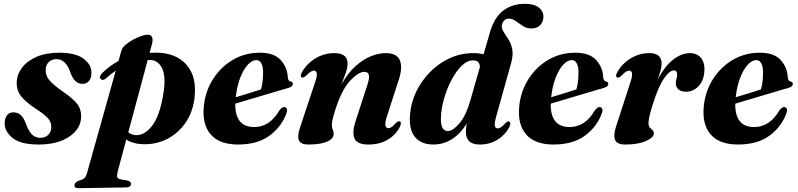

<svg xmlns="http://www.w3.org/2000/svg" viewBox="-20 -745 4178 1005"><path d="M192 -23.5Q217 -23.5 232.8 -39.5Q248.5 -55.5 248.5 -80Q249 -104 232.8 -123.8Q216.5 -143.5 170 -174Q114.5 -210.5 90.2 -241.5Q66 -272.5 67.5 -315Q69 -356 95.5 -391Q122 -426 171.2 -447.5Q220.5 -469 290.5 -469Q374.5 -469 416.2 -438.5Q458 -408 458.5 -366Q459 -337.5 446.2 -321.8Q433.5 -306 412.5 -306Q390 -306 374 -321.2Q358 -336.5 344.5 -376Q321 -435.5 275.5 -435.5Q250.5 -435.5 234.8 -419.8Q219 -404 219 -377Q218.5 -351.5 236 -328.2Q253.5 -305 308.5 -266Q365.5 -227.5 386.2 -198Q407 -168.5 404.5 -128.5Q400.5 -67.5 340 -28Q279.5 11.5 182 11.5Q89 11.5 46.5 -22.2Q4 -56 4.5 -100Q4.5 -125.5 16.5 -141.2Q28.5 -157 50 -157Q75.5 -157 91.5 -140Q107.5 -123 120.5 -85.5Q134.5 -51 151.5 -37.2Q168.5 -23.5 192 -23.5Z M534.5 -334.5Q517.5 -320 506.5 -332Q501.5 -337.5 504.2 -346.5Q507 -355.5 516.5 -364Q534.5 -382 555.5 -397.5Q576.5 -413 600 -425.5L615.5 -480Q619.5 -495.5 636.8 -510.2Q654 -525 676.5 -537.2Q699 -549.5 719.8 -556.5Q740.5 -563.5 752 -563.5Q788.5 -563.5 775 -512.5L763 -468.5Q780.5 -469.5 798 -469.5Q903 -468 957.2 -405Q1011.5 -342 998 -231.5Q989 -158 951.8 -103.5Q914.5 -49 858.2 -19.2Q802 10.5 735 10Q678 9.5 641 -14.5L597.5 147Q591.5 169.5 593.2 180.2Q595 191 612.5 194L645.5 199.5Q665.5 203.5 665.5 217.5Q665.5 235.5 640 236L389.5 240Q369.5 240.5 369.5 224.5Q369.5 211.5 389.5 202Q414.5 194.5 422.5 186.5Q430.5 178.5 436 159L586 -375.5Q559.5 -357.5 534.5 -334.5ZM692.5 -37.5Q737.5 -36.5 776.5 -87Q815.5 -137.5 834 -247.5Q850 -339.5 830.2 -383.8Q810.5 -428 770.5 -430.5Q761.5 -431 753 -430.5L651.5 -52.5Q669 -38 692.5 -37.5Z M1480.5 -155.5Q1455.5 -83 1392 -35.8Q1328.5 11.5 1226 11.5Q1128 11.5 1082.5 -41.8Q1037 -95 1047 -190.5Q1055 -268 1095.2 -331.2Q1135.5 -394.5 1199 -431.8Q1262.5 -469 1340.5 -469Q1414.5 -469 1449.2 -431Q1484 -393 1486.5 -340Q1488 -321 1502 -318Q1513 -316 1513 -306.5Q1513 -300 1507.8 -294.2Q1502.5 -288.5 1488.5 -284.5Q1472.5 -280 1440.2 -270.5Q1408 -261 1368 -249Q1328 -237 1287 -224.8Q1246 -212.5 1211.5 -202.5Q1210 -80 1310.5 -80Q1392.5 -80 1443 -168Q1457 -185.5 1468.5 -184.5Q1476.5 -184 1480.5 -177Q1484.5 -170 1480.5 -155.5ZM1322 -430.5Q1299.5 -430.5 1277 -406.2Q1254.5 -382 1237.5 -338.2Q1220.5 -294.5 1214 -236Q1247.5 -246 1283.8 -257.2Q1320 -268.5 1346 -277Q1351 -293.5 1354 -315.8Q1357 -338 1357 -365.5Q1357.5 -395 1348.2 -412.8Q1339 -430.5 1322 -430.5Z M1560 -339.5Q1548.5 -345 1560.5 -367Q1586 -412 1631.2 -439.5Q1676.5 -467 1730.5 -467Q1799.5 -467 1799.5 -412Q1799.5 -390.5 1789.2 -362.2Q1779 -334 1767.5 -303.5Q1802.5 -365 1843.2 -400.8Q1884 -436.5 1924.2 -451.8Q1964.5 -467 1998.5 -467Q2058 -467 2073.2 -429Q2088.5 -391 2067 -326.5L2007 -141Q1994 -102 1997.5 -88Q2001 -74 2012.5 -74Q2020.5 -74 2029.5 -79.8Q2038.5 -85.5 2052 -101Q2059.5 -108 2063.8 -109.5Q2068 -111 2072.5 -109.5Q2084.5 -104 2072 -79Q2051.5 -39 2009.2 -13.8Q1967 11.5 1907.5 11.5Q1848.5 11.5 1835.2 -21.2Q1822 -54 1842 -113.5L1901 -294.5Q1915 -336 1911 -352.5Q1907 -369 1886.5 -369Q1858 -369 1816.5 -326.5Q1775 -284 1744 -196.5Q1717 -121 1717 -89.5Q1717 -76 1721.8 -66.5Q1726.5 -57 1726.5 -44Q1726.5 -18.5 1692 -3.5Q1657.5 11.5 1595 11.5Q1553 11.5 1544.2 -11.2Q1535.5 -34 1551 -79L1628.5 -312Q1641 -347.5 1638 -361.5Q1635 -375.5 1623.5 -375.5Q1615.5 -375.5 1606 -369.5Q1596.5 -363.5 1580.5 -347Q1568 -336.5 1560 -339.5Z M2645 -78.5Q2624.5 -38.5 2583.8 -13.5Q2543 11.5 2492 11.5Q2452.5 11.5 2435.5 -6.2Q2418.5 -24 2418.5 -54.5Q2418.5 -73.5 2423 -98Q2389 -43.5 2344.5 -16Q2300 11.5 2249 11.5Q2184 11.5 2151.5 -28.8Q2119 -69 2126.5 -146.5Q2131 -207 2158.2 -264.2Q2185.5 -321.5 2230.2 -367.2Q2275 -413 2333.2 -440Q2391.5 -467 2458.5 -467Q2488.5 -467 2511 -460.5L2544.5 -575.5Q2567 -654 2614 -689.5Q2661 -725 2728 -725Q2776.5 -725 2800.5 -705.5Q2824.5 -686 2824.5 -659Q2824.5 -631.5 2808 -613.8Q2791.5 -596 2761.5 -596Q2736.5 -596 2716.8 -609Q2697 -622 2679.5 -634.8Q2662 -647.5 2643.5 -647.5Q2628 -647.5 2617.8 -636.5Q2607.5 -625.5 2606.5 -608.5Q2606.5 -592 2618 -575Q2629.5 -558 2642.5 -537Q2655.5 -516 2661.2 -487Q2667 -458 2656 -417L2577.5 -136Q2567.5 -101 2570.2 -87Q2573 -73 2585.5 -73Q2593.5 -73 2602.5 -79Q2611.5 -85 2625 -100Q2632.5 -107 2637 -108.8Q2641.5 -110.5 2645.5 -108.5Q2657.5 -103.5 2645 -78.5ZM2288 -128.5Q2286.5 -89.5 2297 -74.2Q2307.5 -59 2324.5 -59Q2350 -59 2384.5 -99.2Q2419 -139.5 2441.5 -218L2492 -394Q2491.5 -410.5 2483.5 -419.8Q2475.5 -429 2455.5 -429Q2425.5 -429 2396.2 -400.2Q2367 -371.5 2343 -325.8Q2319 -280 2304 -227.8Q2289 -175.5 2288 -128.5Z M3131.5 -155.5Q3106.5 -83 3043 -35.8Q2979.5 11.5 2877 11.5Q2779 11.5 2733.5 -41.8Q2688 -95 2698 -190.5Q2706 -268 2746.2 -331.2Q2786.5 -394.5 2850 -431.8Q2913.5 -469 2991.5 -469Q3065.5 -469 3100.2 -431Q3135 -393 3137.5 -340Q3139 -321 3153 -318Q3164 -316 3164 -306.5Q3164 -300 3158.8 -294.2Q3153.5 -288.5 3139.5 -284.5Q3123.5 -280 3091.2 -270.5Q3059 -261 3019 -249Q2979 -237 2938 -224.8Q2897 -212.5 2862.5 -202.5Q2861 -80 2961.5 -80Q3043.5 -80 3094 -168Q3108 -185.5 3119.5 -184.5Q3127.5 -184 3131.5 -177Q3135.5 -170 3131.5 -155.5ZM2973 -430.5Q2950.5 -430.5 2928 -406.2Q2905.5 -382 2888.5 -338.2Q2871.5 -294.5 2865 -236Q2898.5 -246 2934.8 -257.2Q2971 -268.5 2997 -277Q3002 -293.5 3005 -315.8Q3008 -338 3008 -365.5Q3008.5 -395 2999.2 -412.8Q2990 -430.5 2973 -430.5Z M3210.5 -339.5Q3199 -345 3211 -367Q3236 -412 3281.2 -439.5Q3326.5 -467 3378.5 -467Q3443 -467 3443 -412.5Q3443 -393.5 3436.8 -372Q3430.5 -350.5 3422 -327Q3458 -397.5 3502.8 -432.2Q3547.5 -467 3590.5 -467Q3630.5 -467 3650.5 -440Q3670.5 -413 3667 -371.5Q3663 -320.5 3635.5 -292.8Q3608 -265 3571 -265Q3544.5 -265 3531 -277.2Q3517.5 -289.5 3517.5 -308.5Q3517.5 -321 3521 -332.5Q3524.5 -344 3524.5 -355Q3524.5 -376.5 3507 -376.5Q3485 -376.5 3455.5 -334.2Q3426 -292 3397.5 -200.5Q3386 -164.5 3380.2 -140.5Q3374.5 -116.5 3374.5 -100Q3374.5 -85 3381.5 -77.2Q3388.5 -69.5 3395.5 -63.5Q3402.5 -57.5 3402.5 -46.5Q3402.5 -26 3361.8 -7.2Q3321 11.5 3252.5 11.5Q3208.5 11.5 3199.2 -13.8Q3190 -39 3205 -84L3279 -312Q3291 -347.5 3288.2 -361.5Q3285.5 -375.5 3274 -375.5Q3266 -375.5 3256.2 -369.5Q3246.5 -363.5 3231 -347Q3218.5 -336 3210.5 -339.5Z M4097.5 -155.5Q4072.5 -83 4009 -35.8Q3945.5 11.5 3843 11.5Q3745 11.5 3699.5 -41.8Q3654 -95 3664 -190.5Q3672 -268 3712.2 -331.2Q3752.5 -394.5 3816 -431.8Q3879.5 -469 3957.5 -469Q4031.5 -469 4066.2 -431Q4101 -393 4103.5 -340Q4105 -321 4119 -318Q4130 -316 4130 -306.5Q4130 -300 4124.8 -294.2Q4119.5 -288.5 4105.5 -284.5Q4089.5 -280 4057.2 -270.5Q4025 -261 3985 -249Q3945 -237 3904 -224.8Q3863 -212.5 3828.5 -202.5Q3827 -80 3927.5 -80Q4009.5 -80 4060 -168Q4074 -185.5 4085.5 -184.5Q4093.5 -184 4097.5 -177Q4101.5 -170 4097.5 -155.5ZM3939 -430.5Q3916.5 -430.5 3894 -406.2Q3871.5 -382 3854.5 -338.2Q3837.5 -294.5 3831 -236Q3864.5 -246 3900.8 -257.2Q3937 -268.5 3963 -277Q3968 -293.5 3971 -315.8Q3974 -338 3974 -365.5Q3974.5 -395 3965.2 -412.8Q3956 -430.5 3939 -430.5Z"/></svg>

Font: Fraunces 72pt
Style: Bold Italic
Weight: 700
Italic angle: -16°
Version: Version 1.000;[b76b70a41]